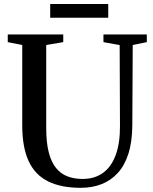

<svg xmlns="http://www.w3.org/2000/svg" viewBox="-20 -912 752 941"><path d="M376 8.5Q279.5 8.5 215.8 -23Q152 -54.5 120.5 -122.2Q89 -190 89 -298V-691.5L18 -705.5V-743H290V-705.5L206.5 -691.5V-284.5Q206.5 -213.5 219 -165.2Q231.5 -117 254.8 -88.5Q278 -60 311 -47.5Q344 -35 385 -35Q443.5 -35 484.5 -64.5Q525.5 -94 547 -152Q568.5 -210 568 -294.5L566.5 -691L487 -705.5V-743H699.5V-705.5L630.5 -691.5L628.5 -299Q628 -217.5 609.5 -159.2Q591 -101 557 -64Q523 -27 477 -9.2Q431 8.5 376 8.5ZM510.5 -892.5V-825H226V-892.5Z"/></svg>

Font: Merriweather 72pt Medium
Style: Regular
Weight: 500
Version: Version 2.100